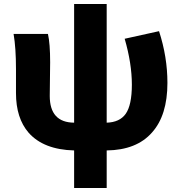

<svg xmlns="http://www.w3.org/2000/svg" viewBox="-20 -739 909 961"><path d="M776 -583Q818 -454 818 -324Q818 -162 741 -76Q664 12 514 14V202H351V14Q198 10 123 -75Q60 -148 60 -273V-392Q60 -500 48 -569H220Q231 -521 231 -427L229 -259Q229 -126 351 -125V-719H514V-125Q579 -127 609 -169Q640 -213 640 -315Q640 -421 604 -545Z"/></svg>

Font: KaiGen Gothic KR Heavy
Style: Heavy
Weight: 900
Designer: Ryoko NISHIZUKA  (kana & ideographs); Paul D. Hunt (Latin, Greek & Cyrillic); Wenlong ZHANG  (bopomofo); Sandoll Communi
Foundry: Adobe Systems Incorporated
Version: Version 1.002 March 28, 2018